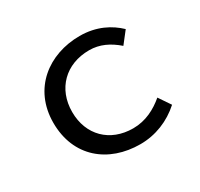

<svg xmlns="http://www.w3.org/2000/svg" viewBox="-129 -743 958 920"><g transform="rotate(-30 350.0 -283.5)"><path d="M92 -283C92 -95 226 14 403 14C487 14 566 -18 628 -74L584 -139C538 -100 481 -69 411 -69C283 -69 196 -155 196 -283C196 -411 284 -499 414 -499C472 -499 521 -475 567 -435L617 -499C570 -544 502 -581 409 -581C237 -581 92 -472 92 -283Z"/></g></svg>

Font: Kawkab Mono Light
Style: Bold
Weight: 400
Monospace: yes
Designer: Abdullah Arif
Foundry: Abdullah Arif
Version: Version 1.000;PS 000.500;hotconv 1.0.88;makeotf.lib2.5.64775